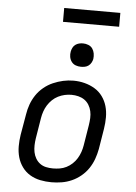

<svg xmlns="http://www.w3.org/2000/svg" viewBox="-61 -968 722 1022"><g transform="rotate(5 300.0 -457.0)"><path d="M253 8Q222 8 192.5 2Q163 -4 138 -19Q113 -34 96 -57.5Q79 -81 71 -109Q63 -137 63 -168Q63 -199 68 -230L87 -340Q91 -367 100.5 -393.5Q110 -420 126 -444Q142 -468 165 -487Q188 -506 214.5 -517.5Q241 -529 268 -535Q295 -541 323 -541Q354 -541 383 -533.5Q412 -526 437 -511Q462 -496 479 -472.5Q496 -449 504 -421Q512 -393 512 -362Q512 -331 507 -300L489 -190Q484 -163 474.5 -136.5Q465 -110 449 -86Q433 -62 410 -43Q387 -24 361 -12.5Q335 -1 307.5 3.5Q280 8 253 8ZM254 -66Q273 -66 291 -69Q309 -72 326 -80.5Q343 -89 357.5 -102.5Q372 -116 382 -132.5Q392 -149 398 -166.5Q404 -184 407 -202L425 -312Q428 -331 429 -350Q430 -369 426 -387Q422 -405 412.5 -420.5Q403 -436 388.5 -446Q374 -456 356 -460.5Q338 -465 319 -465Q301 -465 283 -461Q265 -457 248 -448.5Q231 -440 217 -426.5Q203 -413 193 -397Q183 -381 177 -363.5Q171 -346 168 -328L150 -218Q147 -199 146.5 -180Q146 -161 149.5 -143.5Q153 -126 162 -110.5Q171 -95 185 -84.5Q199 -74 217 -70Q235 -66 254 -66ZM356 -618Q341 -618 327.5 -623Q314 -628 305.5 -639.5Q297 -651 294.5 -665.5Q292 -680 295 -695Q297 -705 302 -715Q307 -725 316 -731.5Q325 -738 335.5 -740.5Q346 -743 356 -743Q371 -743 385 -737.5Q399 -732 407 -720.5Q415 -709 417.5 -694.5Q420 -680 418 -665Q416 -655 410.5 -645Q405 -635 396 -628.5Q387 -622 376.5 -620Q366 -618 356 -618ZM240 -848V-922H540V-848Z"/></g></svg>

Font: Iosevka Curly Slab ExObl
Style: Regular
Weight: 400
Width: 7
Italic angle: -9°
Monospace: yes
Designer: Belleve Invis
Foundry: Belleve Invis
Version: Version 11.1.0; ttfautohint (v1.8.3)